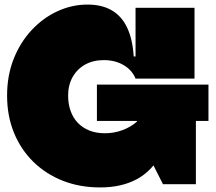

<svg xmlns="http://www.w3.org/2000/svg" viewBox="-20 -806 945 840"><path d="M418 14Q329 14 254.8 -15.2Q180.5 -44.5 125.8 -98.2Q71 -152 41 -225.5Q11 -299 11 -388Q11 -476 40 -548.8Q69 -621.5 118.8 -674.8Q168.5 -728 231.8 -757Q295 -786 363 -786Q425 -786 468.2 -761.2Q511.5 -736.5 535.8 -686Q560 -635.5 565 -559H613L573 -462Q558 -499.5 520.8 -521.2Q483.5 -543 434 -543Q387.5 -543 352.5 -523.5Q317.5 -504 297.8 -469Q278 -434 278 -388Q278 -351.5 288.8 -321Q299.5 -290.5 320.2 -268.8Q341 -247 371 -235Q401 -223 439 -223Q479.5 -223 516.2 -236.8Q553 -250.5 581.2 -275.5Q609.5 -300.5 625 -334L737 -327Q725 -209 685.2 -133.5Q645.5 -58 578.5 -22Q511.5 14 418 14ZM693 0 579 -226V-368H837V0ZM404 -277V-436H892V-277ZM573 -462V-772H831V-462Z"/></svg>

Font: Hepta Slab ExtraLight Black
Style: Regular
Weight: 900
Version: Version 1.102